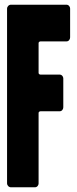

<svg xmlns="http://www.w3.org/2000/svg" viewBox="-20 -796 329 816"><path d="M27 -776H262Q269 -776 273.5 -771Q278 -766 278 -760V-637Q278 -630 273.5 -625Q269 -620 262 -620H152Q149 -620 146.5 -618Q144 -616 144 -613V-486Q144 -483 146.5 -481Q149 -479 152 -479H233Q240 -479 244.5 -474Q249 -469 249 -463V-340Q249 -333 244.5 -328Q240 -323 233 -323H152Q149 -323 146.5 -321Q144 -319 144 -316V-16Q144 -10 139.5 -5Q135 0 128 0H27Q20 0 15 -5Q10 -10 10 -16V-760Q10 -766 15 -771Q20 -776 27 -776Z"/></svg>

Font: Grith.
Style: Regular
Weight: 400
Designer: Yosi Nasution
Version: Version 1.000;hotconv 1.0.109;makeotfexe 2.5.65596